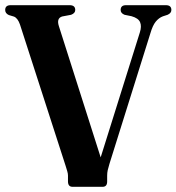

<svg xmlns="http://www.w3.org/2000/svg" viewBox="-20 -720 680 740"><path d="M445 -681.5Q445 -700 465.5 -700H619.5Q640.5 -700 640.5 -681.5Q640.5 -669.5 626 -663L607.5 -657Q592 -651 580.2 -636.5Q568.5 -622 560 -593L402 -89Q397.5 -74.5 395.2 -64.2Q393 -54 393 -43V-20.5Q393 0 375.5 0H259.5Q242 0 242 -21V-43.5Q242 -51 239.2 -60.2Q236.5 -69.5 233 -80.5L57 -625.5Q48.5 -650 34 -656L14 -662Q0 -668.5 0 -681.5Q0 -700 21 -700H248.5Q270 -700 270 -681.5Q270 -669 254 -663L219.5 -656.5Q197 -649.5 207 -619L368 -113.5L519 -595Q526.5 -618.5 520 -634.2Q513.5 -650 487 -657.5L460 -663Q445 -669 445 -681.5Z"/></svg>

Font: Fraunces 144pt Soft SemiBold
Style: Regular
Weight: 600
Version: Version 1.000;[b76b70a41]